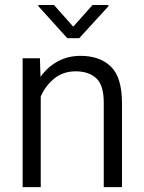

<svg xmlns="http://www.w3.org/2000/svg" viewBox="-20 -767 591 787"><path d="M290 -474.6Q237.8 -474.6 201.4 -444.3Q165 -414.1 147 -371.1V0H72.8V-528.3H143.6L146 -451.7Q173.8 -491.7 215.8 -514.9Q257.8 -538.1 310.5 -538.1Q389.2 -538.1 434.6 -493.9Q480 -449.7 480 -345.2V0H405.3V-345.7Q405.3 -417.5 374.8 -446Q344.2 -474.6 290 -474.6ZM201.2 -746.6 280.3 -657.7 359.4 -746.6H424.3V-741.2L304.7 -610.4H255.9L137.2 -741.7V-746.6Z"/></svg>

Font: Vazirmatn UI Light
Style: Regular
Weight: 300
Designer: Saber Rastikerdar
Foundry: Saber Rastikerdar
Version: Version 33.003